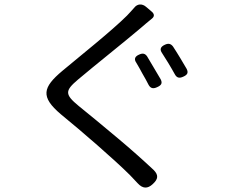

<svg xmlns="http://www.w3.org/2000/svg" viewBox="-20 -798 1020 859"><path d="M617 -469C627 -452 637 -434 645 -418C654 -402 666 -400 683 -408C701 -416 708 -425 699 -443C690 -458 680 -475 670 -492C659 -511 648 -530 638 -546C629 -559 618 -561 603 -554C584 -546 578 -534 590 -517C599 -502 608 -486 617 -469ZM786 -539C775 -557 764 -575 754 -590C744 -603 733 -605 718 -598C698 -589 693 -577 706 -559C714 -546 724 -531 733 -516C744 -499 753 -481 762 -466C771 -449 783 -447 800 -455C818 -463 824 -472 815 -490C806 -506 796 -522 786 -539ZM510 -177C442 -234 377 -288 332 -324C269 -376 270 -392 329 -442C401 -503 542 -615 610 -673C622 -683 642 -701 660 -715C671 -724 671 -734 661 -744L640 -762L634 -767C616 -783 594 -781 581 -764C571 -752 558 -739 548 -728C481 -661 333 -543 259 -481C171 -407 160 -365 252 -287C344 -212 492 -84 562 -14C573 -2 585 10 596 22C618 46 640 48 664 25C688 3 690 -15 667 -38C620 -82 565 -131 510 -177Z"/></svg>

Font: GenSenRounded2 TW R
Style: Regular
Weight: 400
Version: Version 2.100;PS 2.1;hotconv 16.6.51;makeotf.lib2.5.65220 DE